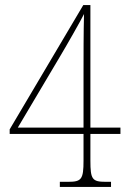

<svg xmlns="http://www.w3.org/2000/svg" viewBox="-20 -734 505 754"><path d="M215 0H416V-20H395C342 -20 335 -30 335 -103V-208H453V-233H335V-714H307L18 -226V-208H308V-103C308 -30 300 -20 248 -20H215ZM50 -233 215 -511C242 -556 300 -658 310 -679C308 -616 308 -504 308 -446V-233Z"/></svg>

Font: Noto Serif Georgian Condensed Thin
Style: Regular
Weight: 100
Width: 3
Designer: Monotype Design Team, Akaki Razmadze
Foundry: Google LLC
Version: Version 2.003